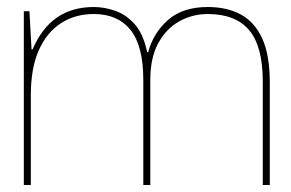

<svg xmlns="http://www.w3.org/2000/svg" viewBox="-20 -528 830 548"><path d="M48 0V-496H64L70 -387H73Q99 -448 142.5 -478Q186 -508 248 -508Q277 -508 308 -497.5Q339 -487 364 -459.5Q389 -432 400 -379H403Q417 -433 459 -470.5Q501 -508 573 -508Q628 -508 667.5 -486.5Q707 -465 728.5 -418Q750 -371 750 -293V0H730V-295Q730 -396 691 -442Q652 -488 573 -488Q529 -488 491.5 -467Q454 -446 431.5 -404.5Q409 -363 409 -300V0H389V-300Q389 -397 352.5 -442.5Q316 -488 248 -488Q194 -488 153.5 -461.5Q113 -435 90.5 -384Q68 -333 68 -257V0Z"/></svg>

Font: DM Sans 36pt Thin
Style: Regular
Weight: 250
Designer: Colophon Foundry, Jonny Pinhorn
Foundry: Colophon Foundry
Version: Version 4.004;gftools[0.9.30]